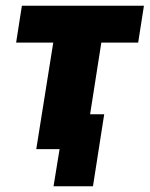

<svg xmlns="http://www.w3.org/2000/svg" viewBox="-20 -518 520 667"><path d="M166 129 187 0H106L165 -370H36L56 -498H480L460 -370H332L293 -121H342L303 129Z"/></svg>

Font: Nunito Sans 10pt Condensed Black
Style: Italic
Weight: 900
Width: 3
Italic angle: -9°
Designer: Vernon Adams
Foundry: Vernon Adams
Version: Version 3.101;gftools[0.9.27]